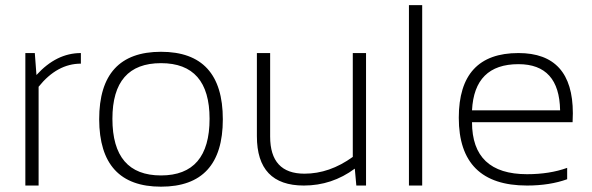

<svg xmlns="http://www.w3.org/2000/svg" viewBox="-20 -718 2290 743"><path d="M78.1 0V-512.7H114.7L121.1 -427.7Q198.2 -512.7 293 -512.7V-471.7Q201.2 -471.7 129.4 -382.3V0Z M603 -39.1Q791 -39.1 791 -258.3Q791 -473.6 603 -473.6Q415 -473.6 415 -258.3Q415 -39.1 603 -39.1ZM363.8 -256.3Q363.8 -517.6 603 -517.6Q842.3 -517.6 842.3 -256.3Q842.3 4.4 603 4.4Q364.7 4.4 363.8 -256.3Z M1396.5 -512.7V0H1358.9L1353 -65.4Q1264.6 0 1155.8 0Q974.1 0 974.1 -190.9V-512.7H1025.4V-189.5Q1025.4 -45.9 1158.2 -45.9Q1255.4 -45.9 1345.2 -110.8V-512.7Z M1613.8 -698.2V0H1562.5V-698.2Z M1986.3 -512.7Q2196.8 -512.7 2196.8 -279.8Q2196.8 -263.2 2195.8 -245.1H1806.6Q1806.6 -43.9 2019.5 -43.9Q2106.9 -43.9 2174.8 -68.4V-24.4Q2106.9 0 2019.5 0Q1755.4 0 1755.4 -262.2Q1755.4 -512.7 1986.3 -512.7ZM1806.6 -291H2147.5Q2144.5 -469.7 1986.3 -469.7Q1815.4 -469.7 1806.6 -291Z"/></svg>

Font: Voltera Light
Style: Light
Weight: 300
Designer: Bernd Montag
Version: Version 1.301